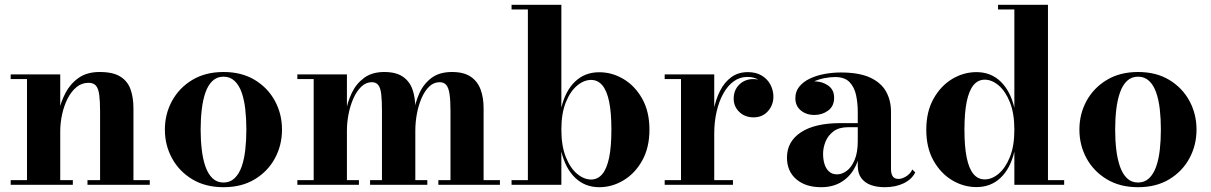

<svg xmlns="http://www.w3.org/2000/svg" viewBox="-20 -770 5045 800"><path d="M231 -460V-19.5H283.5V0H24.5V-19.5H92.5V-440.5H24.5V-460ZM536 -319.5V-19.5H604V0H344.5V-19.5H397V-307Q397 -349 393.5 -375Q390 -401 379.8 -413Q369.5 -425 348.5 -425Q320.5 -425 298.5 -406.8Q276.5 -388.5 261.5 -358.8Q246.5 -329 238.8 -293.5Q231 -258 231 -223.5L216 -222.5Q216 -258 224.2 -300.8Q232.5 -343.5 252.5 -382Q272.5 -420.5 307.2 -445.2Q342 -470 395 -470Q451.5 -470 482 -450.5Q512.5 -431 524.2 -397Q536 -363 536 -319.5Z M911.5 10Q836 10 781.2 -23Q726.5 -56 696.8 -110.5Q667 -165 667 -230Q667 -295 696.8 -349.5Q726.5 -404 781.2 -437Q836 -470 911.5 -470Q987 -470 1041.5 -437Q1096 -404 1125.5 -349.5Q1155 -295 1155 -230Q1155 -165 1125.5 -110.5Q1096 -56 1041.5 -23Q987 10 911.5 10ZM911.5 -9.5Q938.5 -9.5 957.2 -27.2Q976 -45 986.8 -75.5Q997.5 -106 1002 -145.8Q1006.5 -185.5 1006.5 -230Q1006.5 -275 1002 -314.8Q997.5 -354.5 986.8 -385Q976 -415.5 957.2 -433Q938.5 -450.5 911.5 -450.5Q884 -450.5 865.5 -433Q847 -415.5 836.2 -385Q825.5 -354.5 820.8 -314.8Q816 -275 816 -230Q816 -185.5 820.8 -145.8Q825.5 -106 836.2 -75.5Q847 -45 865.5 -27.2Q884 -9.5 911.5 -9.5Z M1425.5 -460V-19.5H1475.5V0H1219V-19.5H1287V-440.5H1219V-460ZM1710.5 -319.5V-19.5H1760.5V0H1522V-19.5H1571.5V-309Q1571.5 -351 1568.5 -377.2Q1565.5 -403.5 1556.2 -415.5Q1547 -427.5 1529.5 -427.5Q1505 -427.5 1485.8 -409.2Q1466.5 -391 1453 -361Q1439.5 -331 1432.5 -295.5Q1425.5 -260 1425.5 -225.5L1413.5 -224Q1413.5 -260 1420.5 -302.2Q1427.5 -344.5 1445.8 -382.8Q1464 -421 1497 -445.5Q1530 -470 1581 -470Q1630 -470 1658.5 -450.5Q1687 -431 1698.8 -397Q1710.5 -363 1710.5 -319.5ZM1995 -319.5V-19.5H2063V0H1806.5V-19.5H1857V-309Q1857 -351 1853.2 -377.2Q1849.5 -403.5 1839.8 -415.5Q1830 -427.5 1812 -427.5Q1787 -427.5 1768.2 -409.2Q1749.5 -391 1736.5 -361Q1723.5 -331 1717 -295.5Q1710.5 -260 1710.5 -225.5L1698 -224Q1698 -260 1704.2 -302.2Q1710.5 -344.5 1728 -382.8Q1745.5 -421 1778.2 -445.5Q1811 -470 1863.5 -470Q1912.5 -470 1941.2 -450.5Q1970 -431 1982.5 -397Q1995 -363 1995 -319.5Z M2477 10Q2417 10 2376.2 -29.5Q2335.5 -69 2319 -138.5V0H2111.5V-19.5H2179.5V-730.5H2111.5V-750H2319V-321.5Q2335.5 -391 2376 -430Q2416.5 -469 2477 -469Q2530.5 -469 2578.2 -440.5Q2626 -412 2656 -358.5Q2686 -305 2686 -230Q2686 -155 2656 -101.2Q2626 -47.5 2578.2 -18.8Q2530.5 10 2477 10ZM2443 -22Q2470.5 -22 2489.5 -44.5Q2508.5 -67 2518 -113Q2527.5 -159 2527.5 -230Q2527.5 -301 2518 -346.8Q2508.5 -392.5 2489.5 -414.8Q2470.5 -437 2443 -437Q2413 -437 2384.5 -413.2Q2356 -389.5 2337.5 -343.5Q2319 -297.5 2319 -230Q2319 -162.5 2337.5 -116Q2356 -69.5 2384.5 -45.8Q2413 -22 2443 -22Z M2944.5 -213.5Q2944.5 -263.5 2953.2 -309.5Q2962 -355.5 2980.2 -391.5Q2998.5 -427.5 3027.2 -448.5Q3056 -469.5 3096 -469.5Q3130.5 -469.5 3154.5 -454.8Q3178.5 -440 3190.5 -416.5Q3202.5 -393 3202.5 -367Q3202.5 -332.5 3179.8 -306.8Q3157 -281 3120 -281Q3083.5 -281 3060.2 -303.8Q3037 -326.5 3037 -358.5Q3037 -394.5 3060.2 -417.5Q3083.5 -440.5 3119.5 -440.5Q3143 -440.5 3161.8 -430.2Q3180.5 -420 3191 -403.2Q3201.5 -386.5 3201.5 -367H3182Q3182 -389 3171.2 -407.8Q3160.5 -426.5 3140.5 -438Q3120.5 -449.5 3094 -449.5Q3062.5 -449.5 3037.2 -431.2Q3012 -413 2993.8 -380.2Q2975.5 -347.5 2965.8 -304.5Q2956 -261.5 2956 -213.5ZM2956 -460V-19.5H3034V0H2749.5V-19.5H2817.5V-440.5H2749.5V-460Z M3666 10Q3633.5 10 3608.2 0.8Q3583 -8.5 3568.5 -28.2Q3554 -48 3554 -79V-304.5Q3554 -340.5 3547 -373.5Q3540 -406.5 3519.8 -427.8Q3499.5 -449 3459.5 -449Q3438.5 -449 3414.2 -444.2Q3390 -439.5 3368.2 -429Q3346.5 -418.5 3332.5 -401.8Q3318.5 -385 3318.5 -361H3295Q3295 -392.5 3318.8 -411.8Q3342.5 -431 3373.5 -431Q3406 -431 3430.8 -413.5Q3455.5 -396 3455.5 -363Q3455.5 -327.5 3430.5 -309.2Q3405.5 -291 3373.5 -291Q3339.5 -291 3316.8 -309.8Q3294 -328.5 3294 -361Q3294 -389 3310.5 -409.2Q3327 -429.5 3354.5 -442.5Q3382 -455.5 3415.5 -461.8Q3449 -468 3483.5 -468Q3559.5 -468 3605.5 -446.8Q3651.5 -425.5 3672 -388.5Q3692.5 -351.5 3692.5 -304.5V-64.5Q3692.5 -47.5 3699.2 -36Q3706 -24.5 3724.5 -24.5Q3737 -24.5 3754.2 -34.2Q3771.5 -44 3781.5 -64L3793.5 -51.5Q3779 -22.5 3745.2 -6.2Q3711.5 10 3666 10ZM3401.5 10Q3336.5 10 3297.8 -23.2Q3259 -56.5 3259 -113.5Q3259 -180.5 3317.2 -218.8Q3375.5 -257 3482 -257H3600.5V-240H3514Q3476 -240 3453 -222.8Q3430 -205.5 3419.8 -180Q3409.5 -154.5 3409.5 -129.5Q3409.5 -105.5 3415.5 -86.2Q3421.5 -67 3434.5 -55.2Q3447.5 -43.5 3467.5 -43.5Q3488.5 -43.5 3508.2 -58.2Q3528 -73 3541 -103.8Q3554 -134.5 3554 -182H3566.5Q3566.5 -123.5 3546.2 -80.5Q3526 -37.5 3489.2 -13.8Q3452.5 10 3401.5 10Z M4048.5 9.5Q3995 9.5 3947.2 -19Q3899.5 -47.5 3869.5 -101Q3839.5 -154.5 3839.5 -229.5Q3839.5 -304.5 3869.5 -358.2Q3899.5 -412 3947.2 -440.8Q3995 -469.5 4048.5 -469.5Q4109 -469.5 4149.5 -430Q4190 -390.5 4206.5 -321V-730.5H4138.5V-750H4346.5V-19.5H4414V0H4206.5V-138Q4190 -68.5 4149.5 -29.5Q4109 9.5 4048.5 9.5ZM4083 -22.5Q4113 -22.5 4141.2 -46.2Q4169.5 -70 4188 -116Q4206.5 -162 4206.5 -229.5Q4206.5 -297.5 4188 -343.8Q4169.5 -390 4141.2 -414Q4113 -438 4083 -438Q4055 -438 4036.2 -415.2Q4017.5 -392.5 4008 -346.5Q3998.5 -300.5 3998.5 -229.5Q3998.5 -158.5 4008 -112.8Q4017.5 -67 4036.2 -44.8Q4055 -22.5 4083 -22.5Z M4722 10Q4646.5 10 4591.8 -23Q4537 -56 4507.2 -110.5Q4477.5 -165 4477.5 -230Q4477.5 -295 4507.2 -349.5Q4537 -404 4591.8 -437Q4646.5 -470 4722 -470Q4797.5 -470 4852 -437Q4906.5 -404 4936 -349.5Q4965.5 -295 4965.5 -230Q4965.5 -165 4936 -110.5Q4906.5 -56 4852 -23Q4797.5 10 4722 10ZM4722 -9.5Q4749 -9.5 4767.8 -27.2Q4786.5 -45 4797.2 -75.5Q4808 -106 4812.5 -145.8Q4817 -185.5 4817 -230Q4817 -275 4812.5 -314.8Q4808 -354.5 4797.2 -385Q4786.5 -415.5 4767.8 -433Q4749 -450.5 4722 -450.5Q4694.5 -450.5 4676 -433Q4657.5 -415.5 4646.8 -385Q4636 -354.5 4631.2 -314.8Q4626.5 -275 4626.5 -230Q4626.5 -185.5 4631.2 -145.8Q4636 -106 4646.8 -75.5Q4657.5 -45 4676 -27.2Q4694.5 -9.5 4722 -9.5Z"/></svg>

Font: Bodoni Moda 11pt
Style: Bold
Weight: 700
Designer: Owen Earl
Foundry: indestructible type
Version: Version 2.004